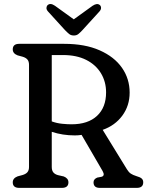

<svg xmlns="http://www.w3.org/2000/svg" viewBox="-20 -913 719 933"><path d="M610 -463Q610 -399.5 574.5 -351.2Q539 -303 479 -282L597 -90Q605.5 -76 615.8 -69.2Q626 -62.5 642 -57.5Q661.5 -52 668.8 -45.2Q676 -38.5 676 -27Q676 0 644.5 0H465Q434.5 0 434.5 -27Q434.5 -42.5 452.5 -50L473.5 -54Q491.5 -59 478.5 -82L376.5 -257.5Q360.5 -255 343.5 -255Q284 -255 231.5 -272.5V-102Q231.5 -84.5 239.2 -75.2Q247 -66 261.5 -62L290 -55.5Q312.5 -46.5 312.5 -27Q312.5 0 280.5 0H73.5Q42 0 42 -27Q42 -47 65.5 -56L89.5 -62.5Q105 -67 113 -76Q121 -85 121 -102V-598Q121 -615 113 -624Q105 -633 89.5 -637.5L65.5 -644Q42 -653 42 -673Q42 -700 73.5 -700H292Q393 -700 464.2 -668.5Q535.5 -637 572.8 -583.5Q610 -530 610 -463ZM231.5 -645.5V-323Q256.5 -314 282.2 -311.5Q308 -309 327.5 -309Q407.5 -309 451.5 -350Q495.5 -391 495.5 -464Q495.5 -516 470.5 -557.2Q445.5 -598.5 398.8 -622Q352 -645.5 286.5 -645.5ZM381 -767Q370 -755 361 -747.8Q352 -740.5 339 -740.5Q325 -740.5 316 -747.8Q307 -755 295.5 -767L213.5 -857Q205 -866.5 205.8 -875.2Q206.5 -884 212 -888.5Q225 -900 247 -885L338.5 -819L430 -885Q452 -899.5 465 -888.5Q470.5 -884 471 -875.2Q471.5 -866.5 463 -857Z"/></svg>

Font: Fraunces 72pt S100
Style: Regular
Weight: 400
Version: Version 1.000; ttfautohint (v1.8.3)